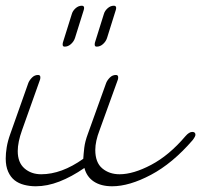

<svg xmlns="http://www.w3.org/2000/svg" viewBox="-47 -642 703 671"><path d="M601 -166Q614 -181 625 -181Q636 -181 636 -171Q636 -165 626 -152Q556 -71 480.5 -31Q405 9 345 9Q306 9 281 -7.5Q256 -24 248 -55Q203 -24 160.5 -7.5Q118 9 78 9Q57 9 37.5 4Q18 -1 4 -12Q-10 -23 -18.5 -42Q-27 -61 -27 -88Q-27 -106 -23.5 -127.5Q-20 -149 -11 -174L52 -352Q56 -362 65 -371Q74 -380 86 -380Q94 -380 94 -372Q94 -367 93 -364L30 -187Q15 -145 15 -114Q15 -74 38.5 -53.5Q62 -33 97 -33Q168 -33 244 -87Q245 -104 247.5 -125.5Q250 -147 260 -174L324 -352Q328 -362 337 -371Q346 -380 358 -380Q366 -380 366 -372Q366 -367 365 -364L301 -187Q286 -148 286 -118Q286 -74 310.5 -53.5Q335 -33 371 -33Q419 -33 481.5 -66Q544 -99 601 -166ZM316 -593Q319 -604 329 -613Q339 -622 351 -622Q359 -622 359 -614Q359 -612 358.5 -611Q358 -610 358 -608L327 -509Q323 -497 313 -488Q303 -479 291 -479Q284 -479 284 -486Q284 -491 285 -494ZM204 -593Q207 -604 217 -613Q227 -622 239 -622Q247 -622 247 -614Q247 -612 246.5 -611Q246 -610 246 -608L215 -509Q211 -497 201 -488Q191 -479 179 -479Q172 -479 172 -486Q172 -491 173 -494Z"/></svg>

Font: Discipuli Britannica
Style: Regular
Weight: 400
Designer: Peter Wiegel
Foundry: Peter Wiegel
Version: Version 0.001 2009